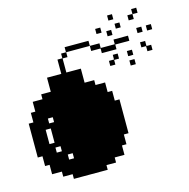

<svg xmlns="http://www.w3.org/2000/svg" viewBox="-106 -823 913 926"><g transform="rotate(-15 351.0 -360.0)"><path d="M436.5 -671.9Q445.3 -671.9 461.9 -671.9Q461.9 -663.1 461.9 -646.5Q453.1 -646.5 436.5 -646.5Q436.5 -655.3 436.5 -671.9ZM508.8 -719.7Q516.6 -719.7 533.2 -719.7Q533.2 -710.9 533.2 -694.3Q525.4 -694.3 508.8 -694.3Q508.8 -703.1 508.8 -719.7ZM533.2 -671.9Q541 -671.9 557.6 -671.9Q557.6 -664.1 557.6 -647.5Q549.8 -647.5 533.2 -647.5Q533.2 -655.3 533.2 -671.9ZM556.6 -529.3Q565.4 -529.3 582 -529.3Q582 -520.5 582 -503.9Q573.2 -503.9 556.6 -503.9Q556.6 -511.7 556.6 -529.3ZM556.6 -482.4Q565.4 -482.4 582 -482.4Q582 -473.6 582 -457Q573.2 -457 556.6 -457Q556.6 -465.8 556.6 -482.4ZM628.9 -694.3Q628.9 -686.5 628.9 -669.9Q621.1 -669.9 603.5 -669.9Q603.5 -678.7 603.5 -695.3Q612.3 -695.3 628.9 -695.3Q628.9 -703.1 628.9 -719.7Q637.7 -719.7 654.3 -719.7Q654.3 -710.9 654.3 -694.3Q645.5 -694.3 628.9 -694.3ZM654.3 -553.7Q654.3 -544.9 654.3 -528.3Q662.1 -528.3 677.7 -528.3Q677.7 -520.5 677.7 -502.9Q669.9 -502.9 652.3 -502.9Q652.3 -511.7 652.3 -528.3Q644.5 -528.3 628.9 -528.3Q628.9 -537.1 628.9 -553.7Q637.7 -553.7 654.3 -553.7ZM628.9 -625Q637.7 -625 654.3 -625Q654.3 -616.2 654.3 -599.6Q645.5 -599.6 628.9 -599.6Q628.9 -608.4 628.9 -625ZM676.8 -625Q684.6 -625 702.1 -625Q702.1 -616.2 702.1 -599.6Q693.4 -599.6 676.8 -599.6Q676.8 -608.4 676.8 -625ZM438.5 -313.5Q438.5 -313.5 438.5 -313.5Q446.3 -313.5 461.9 -313.5Q461.9 -257.8 461.9 -144.5Q454.1 -144.5 438.5 -144.5Q438.5 -127.9 438.5 -95.7Q430.7 -95.7 416 -95.7Q416 -80.1 416 -48.8Q399.4 -48.8 367.2 -48.8Q367.2 -40 367.2 -23.4Q351.6 -23.4 319.3 -23.4Q319.3 -15.6 319.3 0Q263.7 0 150.4 0Q150.4 -7.8 150.4 -23.4Q134.8 -23.4 103.5 -23.4Q103.5 -32.2 103.5 -48.8Q86.9 -48.8 54.7 -48.8Q54.7 -64.5 54.7 -95.7Q46.9 -95.7 32.2 -95.7Q32.2 -112.3 32.2 -144.5Q24.4 -144.5 8.8 -144.5Q8.8 -201.2 8.8 -313.5Q16.6 -313.5 32.2 -313.5Q32.2 -330.1 32.2 -361.3Q40 -361.3 54.7 -361.3Q54.7 -377.9 54.7 -410.2Q71.3 -410.2 103.5 -410.2Q103.5 -418 103.5 -434.6Q119.1 -434.6 151.4 -434.6Q151.4 -458 151.4 -504.9Q174.8 -504.9 222.7 -504.9Q222.7 -528.3 222.7 -576.2Q230.5 -576.2 247.1 -576.2Q247.1 -584 247.1 -599.6Q254.9 -599.6 271.5 -599.6Q271.5 -608.4 271.5 -625Q311.5 -625 390.6 -625Q390.6 -617.2 390.6 -599.6Q350.6 -599.6 272.5 -599.6Q272.5 -591.8 272.5 -575.2Q263.7 -575.2 248 -575.2Q248 -551.8 248 -504.9Q272.5 -504.9 320.3 -504.9Q320.3 -481.4 320.3 -434.6Q335.9 -434.6 368.2 -434.6Q368.2 -426.8 368.2 -410.2Q383.8 -410.2 416 -410.2Q416 -394.5 416 -362.3Q423.8 -362.3 438.5 -362.3Q438.5 -349.6 438.5 -337.9Q438.5 -326.2 438.5 -313.5ZM80.1 -192.4Q87.9 -192.4 105.5 -192.4Q105.5 -215.8 105.5 -263.7Q96.7 -263.7 80.1 -263.7Q80.1 -246.1 80.1 -228.5Q80.1 -210 80.1 -192.4ZM128.9 -143.6Q128.9 -152.3 128.9 -168.9Q120.1 -168.9 103.5 -168.9Q103.5 -161.1 103.5 -143.6Q110.4 -143.6 116.2 -143.6Q123 -143.6 128.9 -143.6ZM128.9 -289.1Q128.9 -296.9 128.9 -313.5Q121.1 -313.5 104.5 -313.5Q104.5 -305.7 104.5 -289.1Q110.4 -289.1 117.2 -289.1Q123 -289.1 128.9 -289.1ZM176.8 -95.7Q176.8 -104.5 176.8 -121.1Q168.9 -121.1 152.3 -121.1Q152.3 -112.3 152.3 -95.7Q158.2 -95.7 164.1 -95.7Q170.9 -95.7 176.8 -95.7ZM485.4 -647.5Q493.2 -647.5 509.8 -647.5Q509.8 -639.6 509.8 -622.1Q502 -622.1 485.4 -622.1Q485.4 -630.9 485.4 -647.5ZM486.3 -505.9Q486.3 -513.7 486.3 -529.3Q494.1 -529.3 510.7 -529.3Q510.7 -521.5 510.7 -503.9Q502.9 -503.9 486.3 -503.9Q486.3 -496.1 486.3 -480.5Q477.5 -480.5 460.9 -480.5Q460.9 -489.3 460.9 -505.9Q468.8 -505.9 486.3 -505.9ZM437.5 -550.8Q437.5 -558.6 437.5 -574.2Q421.9 -574.2 390.6 -574.2Q390.6 -583 390.6 -599.6Q406.2 -599.6 438.5 -599.6Q438.5 -591.8 438.5 -576.2Q461.9 -576.2 508.8 -576.2Q508.8 -584 508.8 -599.6Q533.2 -599.6 581.1 -599.6Q581.1 -591.8 581.1 -574.2Q557.6 -574.2 510.7 -574.2Q510.7 -566.4 510.7 -550.8Q486.3 -550.8 437.5 -550.8Z"/></g></svg>

Font: Bombita-font
Style: Regular
Weight: 400
Version: Version 1.0